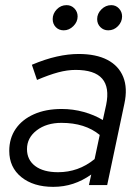

<svg xmlns="http://www.w3.org/2000/svg" viewBox="-20 -720 546 747"><path d="M187 7Q110 7 63 -31Q16 -69 16 -133Q16 -182 41 -218.5Q66 -255 112 -275.5Q158 -296 220 -296Q264 -296 305.5 -284.5Q347 -273 380 -253L393 -312Q407 -380 377.5 -414Q348 -448 274 -448Q242 -448 206.5 -438.5Q171 -429 124 -409L104 -468Q156 -490 201 -500Q246 -510 286 -510Q354 -510 398 -487Q442 -464 459.5 -420.5Q477 -377 464 -317L397 0H326L335 -41Q301 -17 264.5 -5Q228 7 187 7ZM206 -50Q245 -50 280.5 -62.5Q316 -75 348 -101L368 -195Q311 -242 219 -242Q161 -242 123 -213Q85 -184 85 -140Q85 -98 117 -74Q149 -50 206 -50ZM228 -602Q209 -602 197 -614.5Q185 -627 185 -645.7Q185 -667 200.8 -683.5Q216.6 -700 239 -700Q257.2 -700 269.6 -687.1Q282 -674.1 282 -656Q282 -635 265.5 -618.5Q249 -602 228 -602ZM401 -602Q383 -602 370.5 -614.5Q358 -627 358 -645.7Q358 -667 374.5 -683.5Q391 -700 412.8 -700Q430.7 -700 442.8 -687.1Q455 -674.1 455 -656Q455 -635 439.2 -618.5Q423.4 -602 401 -602Z"/></svg>

Font: Red Hat Display VF
Style: Italic
Weight: 300
Italic angle: -12°
Designer: Pentagram, MCKL
Foundry: Pentagram, MCKL
Version: Version 1.023